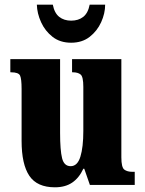

<svg xmlns="http://www.w3.org/2000/svg" viewBox="-20 -788 617 818"><path d="M214 10Q138 10 105 -39Q72 -88 72 -188V-409Q72 -452 65.5 -466Q59 -480 27 -480H24V-536H236V-222Q236 -148 244.5 -114Q253 -80 281 -80Q310 -80 322.5 -120.5Q335 -161 335 -230V-418Q335 -461 323.5 -470.5Q312 -480 290 -480H287V-536H497V-118Q497 -75 509.5 -65.5Q522 -56 544 -56H554V0H363L339 -69H335Q317 -30 287.5 -10Q258 10 214 10ZM283 -606Q236 -606 204 -631Q172 -656 155 -693.5Q138 -731 137 -768H205Q212 -732 232.5 -716Q253 -700 283 -700Q314 -700 334.5 -716Q355 -732 362 -768H428Q428 -731 411 -693.5Q394 -656 362 -631Q330 -606 283 -606Z"/></svg>

Font: Noto Serif Thai ExtraCondensed Black
Style: Regular
Weight: 900
Width: 2
Designer: Monotype Design Team
Foundry: Monotype Imaging Inc.
Version: Version 2.002; ttfautohint (v1.8.4.7-5d5b)